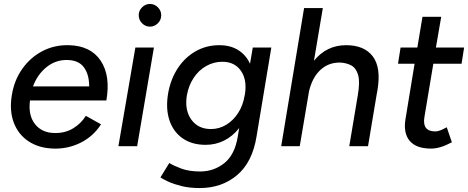

<svg xmlns="http://www.w3.org/2000/svg" viewBox="-20 -741 2373 973"><path d="M252 12Q177 10 124.5 -25Q72 -60 49.5 -120.5Q27 -181 40 -259Q52 -335 93.5 -393Q135 -451 196 -482.5Q257 -514 330 -512Q440 -509 490.5 -433Q541 -357 519 -232H132Q122 -157 157.5 -112Q193 -67 258 -67Q310 -66 350.5 -90.5Q391 -115 415 -154L492 -111Q453 -50 389 -18Q325 14 252 12ZM147 -303H432Q432 -363 405.5 -399.5Q379 -436 321 -437Q262 -438 216 -401Q170 -364 147 -303Z M580 0 666 -500H760L675 0ZM740 -606Q717 -606 700 -623Q683 -640 683 -664Q683 -687 700 -704Q717 -721 740 -721Q763 -721 780 -704Q797 -687 797 -664Q797 -640 780 -623Q763 -606 740 -606Z M1022 -7Q953 -7 905.5 -40Q858 -73 838.5 -132Q819 -191 832 -268Q845 -341 881.5 -396Q918 -451 972 -481.5Q1026 -512 1091 -512Q1148 -512 1187.5 -487Q1227 -462 1247 -418L1261 -500H1355L1280 -49Q1259 81 1181.5 146.5Q1104 212 992 212Q940 212 900 202Q860 192 833 179.5Q806 167 793 158L838 85Q856 97 896.5 112.5Q937 128 994 128Q1064 128 1117 85.5Q1170 43 1185 -49L1192 -92Q1160 -51 1116.5 -29Q1073 -7 1022 -7ZM1049 -87Q1091 -87 1127 -109Q1163 -131 1187.5 -169.5Q1212 -208 1220 -258L1221 -262Q1233 -336 1201 -382Q1169 -428 1107 -428Q1063 -428 1025 -406.5Q987 -385 961.5 -346.5Q936 -308 927 -258Q915 -183 949.5 -135Q984 -87 1049 -87Z M1405 0 1521 -700H1616L1571 -433Q1635 -512 1734 -512Q1826 -512 1869 -455.5Q1912 -399 1893 -285L1888 -257L1845 0H1750L1793 -257Q1805 -325 1795 -360.5Q1785 -396 1760 -409.5Q1735 -423 1701 -424Q1643 -424 1602.5 -385.5Q1562 -347 1546 -278L1499 0Z M2164 12Q2089 12 2056 -27.5Q2023 -67 2035 -138L2081 -418H1997L2010 -500H2095L2121 -656H2216L2189 -500H2332L2319 -418H2176L2131 -149Q2118 -75 2186 -75Q2197 -75 2210.5 -80Q2224 -85 2244 -96L2270 -20Q2238 -3 2212.5 4.5Q2187 12 2164 12Z"/></svg>

Font: Figtree Medium
Style: Italic
Weight: 500
Italic angle: -9.5°
Foundry: Erik Kennedy
Version: Version 2.001; ttfautohint (v1.8.4.7-5d5b);gftools[0.9.27]